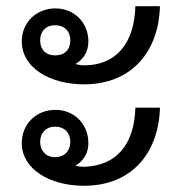

<svg xmlns="http://www.w3.org/2000/svg" viewBox="-20 -621 606 617"><path d="M250 -350C403 -350 490 -455 494 -601H415C412 -484 355 -411 250 -411C243 -411 232 -413 222 -415C250 -431 264 -457 264 -488C264 -549 218 -594 158 -594C97 -594 50 -549 50 -488C50 -404 139 -350 250 -350ZM50 -161C50 -78 139 -24 250 -24C403 -24 490 -129 494 -275H415C412 -158 355 -88 250 -85C243 -85 232 -86 222 -88C250 -105 264 -130 264 -161C264 -223 218 -268 158 -268C97 -268 50 -223 50 -161ZM109 -165C109 -194 128 -214 157 -214C187 -214 206 -194 206 -165C206 -136 187 -116 157 -116C128 -116 109 -136 109 -165ZM109 -491C109 -521 128 -540 157 -540C187 -540 206 -521 206 -491C206 -461 187 -443 157 -443C128 -443 109 -461 109 -491Z"/></svg>

Font: TPK Tissa Web Quiz
Style: Regular
Weight: 400
Designer: Jacques Le Bailly, Suppakit Chalermlarp | Katatrad Co.,Ltd.
Foundry: Jacques Le Bailly, Cadson Demak Co.,Ltd.
Version: Version 5.000;Glyphs 3.1.2 (3151)